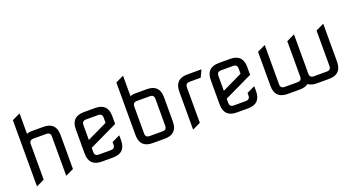

<svg xmlns="http://www.w3.org/2000/svg" viewBox="-50 -1348 3595 1958"><g transform="rotate(-20 1748.0 -368.5)"><path d="M102.5 9.8H97.7V-707.5L180.7 -747.1H185.5V-526.9Q209.5 -537.1 234.4 -537.1H366.2Q502.9 -537.1 502.9 -400.4V-29.8L419.9 9.8H415V-415Q415 -459 371.1 -459H229.5Q185.5 -459 185.5 -415V-29.8Z M927.7 0Q927.7 0 805.7 0Q668.9 0 668.9 -136.7V-400.4Q668.9 -537.1 805.7 -537.1H927.7Q1064.5 -537.1 1064.5 -400.4V-314.5L756.8 -167.5V-122.1Q756.8 -78.1 800.8 -78.1H932.6Q976.6 -78.1 976.6 -122.1V-149.9L1059.6 -189.5H1064.5V-136.7Q1064.5 0 927.7 0ZM756.8 -252.9 976.6 -358.4V-415Q976.6 -459 932.6 -459H800.8Q756.8 -459 756.8 -415Z M1352.5 -78.1H1494.1Q1538.1 -78.1 1538.1 -122.1V-415Q1538.1 -459 1494.1 -459H1352.5Q1308.6 -459 1308.6 -415V-122.1Q1308.6 -78.1 1352.5 -78.1ZM1357.4 0Q1220.7 0 1220.7 -136.7V-707.5L1303.7 -747.1H1308.6V-526.9Q1331.5 -537.1 1357.4 -537.1H1489.3Q1626 -537.1 1626 -400.4V-136.7Q1626 0 1489.3 0Z M1796.9 9.8H1792V-400.4Q1792 -537.1 1928.7 -537.1Q1928.7 -537.1 2080.1 -537.1V-532.2L2045.4 -459H1923.8Q1879.9 -459 1879.9 -415Q1879.9 -415 1879.9 -29.8Z M2392.6 0Q2392.6 0 2270.5 0Q2133.8 0 2133.8 -136.7V-400.4Q2133.8 -537.1 2270.5 -537.1H2392.6Q2529.3 -537.1 2529.3 -400.4V-314.5L2221.7 -167.5V-122.1Q2221.7 -78.1 2265.6 -78.1H2397.5Q2441.4 -78.1 2441.4 -122.1V-149.9L2524.4 -189.5H2529.3V-136.7Q2529.3 0 2392.6 0ZM2221.7 -252.9 2441.4 -358.4V-415Q2441.4 -459 2397.5 -459H2265.6Q2221.7 -459 2221.7 -415Z M2822.3 0Q2685.5 0 2685.5 -136.7V-507.3L2768.6 -546.9H2773.4V-122.1Q2773.4 -78.1 2817.4 -78.1H2959Q3002.9 -78.1 3002.9 -122.1V-507.3L3085.9 -546.9H3090.8V-122.1Q3090.8 -78.1 3134.8 -78.1H3276.4Q3320.3 -78.1 3320.3 -122.1V-507.3L3403.3 -546.9H3408.2V-136.7Q3408.2 0 3271.5 0H3139.6Q3080.6 0 3046.9 -25.9Q3013.2 0 2954.1 0Z"/></g></svg>

Font: Nova Square
Style: Book
Weight: 400
Designer: Wojciech Kalinowski "wmk69" (wmk69@o2.pl)
Foundry: Wojciech Kalinowski "wmk69" (wmk69@o2.pl)
Version: Version 3.1.0; 2021-05-23